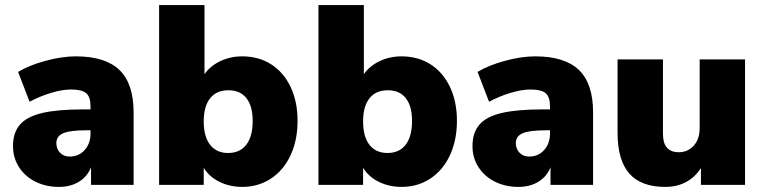

<svg xmlns="http://www.w3.org/2000/svg" viewBox="-20 -725 2994 753"><path d="M504 -284V0H337V-69Q323 -33 290 -12.5Q257 8 211 8Q160 8 119 -12.5Q78 -33 54.5 -69.5Q31 -106 31 -152Q31 -205 58.5 -236.5Q86 -268 146 -282Q206 -296 308 -296H335V-308Q335 -345 318 -359.5Q301 -374 258 -374Q224 -374 179.5 -360.5Q135 -347 96 -326L51 -443Q94 -469 158.5 -486.5Q223 -504 277 -504Q393 -504 448.5 -450.5Q504 -397 504 -284ZM335 -202V-214H319Q255 -214 228 -202.5Q201 -191 201 -164Q201 -141 215.5 -126Q230 -111 253 -111Q289 -111 312 -136.5Q335 -162 335 -202Z M1147 -251Q1147 -175 1119.5 -116Q1092 -57 1042.5 -24.5Q993 8 930 8Q881 8 840.5 -12Q800 -32 779 -67V0H604V-705H782V-434Q804 -466 843.5 -485Q883 -504 930 -504Q994 -504 1043 -473Q1092 -442 1119.5 -384.5Q1147 -327 1147 -251ZM971 -251Q971 -309 946.5 -340Q922 -371 876 -371Q829 -371 804 -339.5Q779 -308 779 -249Q779 -189 804 -157Q829 -125 875 -125Q921 -125 946 -157.5Q971 -190 971 -251Z M1772 -251Q1772 -175 1744.5 -116Q1717 -57 1667.5 -24.5Q1618 8 1555 8Q1506 8 1465.5 -12Q1425 -32 1404 -67V0H1229V-705H1407V-434Q1429 -466 1468.5 -485Q1508 -504 1555 -504Q1619 -504 1668 -473Q1717 -442 1744.5 -384.5Q1772 -327 1772 -251ZM1596 -251Q1596 -309 1571.5 -340Q1547 -371 1501 -371Q1454 -371 1429 -339.5Q1404 -308 1404 -249Q1404 -189 1429 -157Q1454 -125 1500 -125Q1546 -125 1571 -157.5Q1596 -190 1596 -251Z M2306 -284V0H2139V-69Q2125 -33 2092 -12.5Q2059 8 2013 8Q1962 8 1921 -12.5Q1880 -33 1856.5 -69.5Q1833 -106 1833 -152Q1833 -205 1860.5 -236.5Q1888 -268 1948 -282Q2008 -296 2110 -296H2137V-308Q2137 -345 2120 -359.5Q2103 -374 2060 -374Q2026 -374 1981.5 -360.5Q1937 -347 1898 -326L1853 -443Q1896 -469 1960.5 -486.5Q2025 -504 2079 -504Q2195 -504 2250.5 -450.5Q2306 -397 2306 -284ZM2137 -202V-214H2121Q2057 -214 2030 -202.5Q2003 -191 2003 -164Q2003 -141 2017.5 -126Q2032 -111 2055 -111Q2091 -111 2114 -136.5Q2137 -162 2137 -202Z M2902 -492V0H2729V-66Q2706 -30 2670.5 -11Q2635 8 2589 8Q2494 8 2448 -44.5Q2402 -97 2402 -204V-492H2580V-200Q2580 -128 2642 -128Q2678 -128 2701 -154Q2724 -180 2724 -222V-492Z"/></svg>

Font: wassup Sans
Style: Black
Weight: 900
Version: Version 2.001